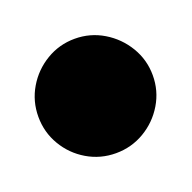

<svg xmlns="http://www.w3.org/2000/svg" viewBox="-87 -288 276 276"><g transform="rotate(-20 50.5 -150.5)"><path d="M-37.3 -150Q-37.3 -126.3 -25.5 -106.3Q-13.7 -86.3 6.3 -74.5Q26.3 -62.7 50 -62.7Q73.7 -62.7 93.7 -74.5Q113.7 -86.3 125.7 -106.3Q137.7 -126.3 137.7 -150Q137.7 -173.7 125.7 -193.7Q113.7 -213.7 93.7 -225.7Q73.7 -237.7 50 -237.7Q26.3 -237.7 6.3 -225.7Q-13.7 -213.7 -25.5 -193.7Q-37.3 -173.7 -37.3 -150Z"/></g></svg>

Font: Linefont Thin
Style: Regular
Weight: 100
Monospace: yes
Version: Version 3.002;gftools[0.9.33]